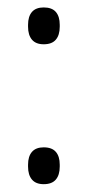

<svg xmlns="http://www.w3.org/2000/svg" viewBox="-20 -474 230 503"><path d="M94.5 8.5Q74 8.5 63.8 -3.5Q53.5 -15.5 53.5 -37.5V-42.5Q53.5 -64.5 63.8 -76.2Q74 -88 94.5 -88Q116 -88 126.2 -76.2Q136.5 -64.5 136.5 -42.5V-37.5Q136.5 -15.5 126.2 -3.5Q116 8.5 94.5 8.5ZM94.5 -358Q74 -358 63.8 -370Q53.5 -382 53.5 -404V-409Q53.5 -431 63.8 -442.8Q74 -454.5 94.5 -454.5Q116 -454.5 126.2 -442.8Q136.5 -431 136.5 -409V-404Q136.5 -382 126.2 -370Q116 -358 94.5 -358Z"/></svg>

Font: Anek Gurmukhi Medium Light
Style: Regular
Weight: 300
Version: Version 1.003